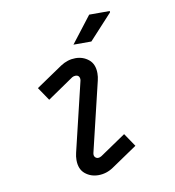

<svg xmlns="http://www.w3.org/2000/svg" viewBox="-79 -759 771 844"><g transform="rotate(-10 306.0 -337.0)"><path d="M293 14Q259 14 234 -6.5Q209 -27 209 -68Q209 -84 213 -100L287 -409Q289 -419 284.5 -426.5Q280 -434 269 -434Q261 -434 254 -430L137 -350L97 -409L215 -489Q247 -510 282 -510Q316 -510 341 -489.5Q366 -469 366 -428Q366 -412 362 -396L288 -87Q285 -75 290.5 -68Q296 -61 305 -61Q312 -61 320 -66L435 -144L475 -85L360 -7Q329 14 293 14ZM284 -570 375 -688H467V-682L364 -570Z"/></g></svg>

Font: Space Mono
Style: Italic
Weight: 400
Italic angle: -12°
Monospace: yes
Designer: Colophon Foundry + Benjamin Critton
Foundry: Colophon Foundry & Benjamin Critton
Version: Version 1.003; ttfautohint (v1.8.4.7-5d5b)